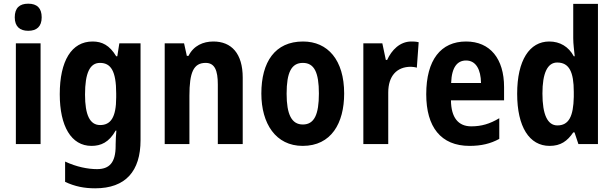

<svg xmlns="http://www.w3.org/2000/svg" viewBox="-20 -781 3327 1041"><path d="M133 -761C86 -761 60 -738 60 -687C60 -637 88 -614 133 -614C179 -614 206 -637 206 -687C206 -737 181 -761 133 -761ZM200 -546H66V0H200Z M482 -556C368 -556 304 -451 304 -270C304 -97 366 10 476 10C527 10 571 -9 607 -73H611C609 -51 607 -23 607 2V10C607 102 572 136 506 136C457 136 395 124 333 95V205C386 230 437 240 496 240C661 240 742 147 742 -21V-546H627L616 -476H610C574 -536 533 -556 482 -556ZM522 -440C581 -440 610 -396 610 -274V-253C610 -143 579 -103 523 -103C467 -103 441 -158 441 -268C441 -385 467 -440 522 -440Z M1137 -556C1082 -556 1030 -534 1002 -478H993L978 -546H873V0H1007V-262C1007 -388 1029 -440 1095 -440C1144 -440 1161 -400 1161 -323V0H1296V-360C1296 -491 1235 -556 1137 -556Z M1846 -274C1846 -456 1757 -556 1623 -556C1471 -556 1397 -445 1397 -274C1397 -111 1475 10 1621 10C1776 10 1846 -113 1846 -274ZM1534 -273C1534 -388 1560 -440 1622 -440C1684 -440 1709 -388 1709 -274C1709 -160 1684 -106 1622 -106C1561 -106 1534 -161 1534 -273Z M2210 -556C2148 -556 2103 -509 2079 -456H2072L2053 -546H1950V0H2085V-279C2085 -369 2131 -419 2208 -419C2214 -419 2232 -417 2240 -414L2250 -552C2235 -556 2220 -556 2210 -556Z M2507 -556C2370 -556 2291 -456 2291 -270C2291 -93 2370 10 2526 10C2589 10 2640 -2 2687 -28V-140C2635 -109 2590 -96 2535 -96C2465 -96 2426 -143 2425 -237H2713V-309C2713 -462 2638 -556 2507 -556ZM2507 -453C2560 -453 2587 -405 2588 -331H2426C2429 -419 2461 -453 2507 -453Z M2960 10C3020 10 3056 -16 3088 -63H3095L3116 0H3222V-760H3088V-574C3088 -541 3093 -510 3096 -476H3091C3063 -528 3016 -556 2958 -556C2851 -556 2784 -454 2784 -273C2784 -93 2850 10 2960 10ZM3002 -101C2949 -101 2921 -159 2921 -274C2921 -384 2948 -442 3001 -442C3066 -442 3091 -391 3091 -283V-256C3089 -150 3064 -101 3002 -101Z"/></svg>

Font: Noto Sans Telugu Condensed
Style: Bold
Weight: 700
Width: 3
Designer: Jelle Bosma - Monotype Design Team
Foundry: Monotype Imaging Inc.
Version: Version 2.005